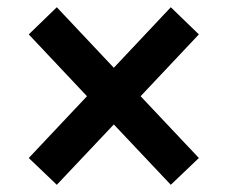

<svg xmlns="http://www.w3.org/2000/svg" viewBox="-20 -600 626 528"><path d="M136.2 -91.8 293 -257.8 449.7 -91.8 526.9 -165.5 366.7 -335.4 526.9 -505.4 449.7 -580.1 293 -413.6 136.2 -580.1 59.1 -505.4 219.2 -335.4 59.1 -165.5Z"/></svg>

Font: Cascadia Mono SemiBold
Style: Regular
Weight: 600
Monospace: yes
Designer: Aaron Bell
Foundry: Saja Typeworks
Version: Version 2404.023